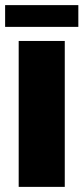

<svg xmlns="http://www.w3.org/2000/svg" viewBox="-22 -730 326 750"><path d="M-2 -625H284V-710H-2ZM51 0H231V-570H51Z"/></svg>

Font: FilmFarsi_V5 Display
Style: Regular
Weight: 400
Designer: Borna Izadpanah
Foundry: Borna Izadpanah
Version: Version 1.000;PS 001.000;hotconv 1.0.88;makeotf.lib2.5.64775